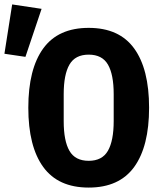

<svg xmlns="http://www.w3.org/2000/svg" viewBox="-101 -836 721 868"><path d="M27 -349Q27 -524 94.5 -617Q162 -710 300 -710Q438 -710 505.5 -617Q573 -524 573 -349Q573 -174 505.5 -81Q438 12 300 12Q162 12 94.5 -81Q27 -174 27 -349ZM413 -289V-410Q413 -499 387 -544Q361 -589 300 -589Q239 -589 213 -544Q187 -499 187 -410V-288Q187 -199 213 -154Q239 -109 300 -109Q361 -109 387 -154.5Q413 -200 413 -289ZM-81 -593 -46 -816 87 -796 14 -579Z"/></svg>

Font: iA Writer Duo V
Style: Regular
Weight: 400
Designer: Mike Abbink, Paul van der Laan, Pieter van Rosmalen, Oliver Reichenstein
Foundry: Information Architects Inc.
Version: Version 2.000